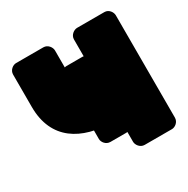

<svg xmlns="http://www.w3.org/2000/svg" viewBox="-141 -693 842 858"><g transform="rotate(-30 280.0 -264.0)"><path d="M322 -50C338 -50 360 -64 360 -87V-405C360 -421 345 -442 322 -442H240C224 -442 202 -428 202 -405V-87C202 -71 217 -50 240 -50ZM292 -310C236 -310 230 -315 230 -361V-528C230 -544 215 -566 192 -566H51C35 -566 14 -551 14 -528V-361C14 -191 136 -122 292 -122C305 -122 316 -122 328 -123V0C328 16 343 38 366 38H507C523 38 544 23 544 0V-528C544 -544 530 -566 507 -566H366C350 -566 328 -551 328 -528V-312C318 -311 305 -310 292 -310Z"/></g></svg>

Font: Asimov Print
Style: E
Weight: 500
Designer: Google
Version: Version 2.000980; 2014